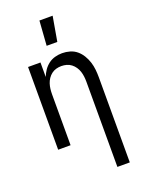

<svg xmlns="http://www.w3.org/2000/svg" viewBox="-176 -837 853 1134"><g transform="rotate(-20 250.0 -270.0)"><path d="M210 -600 221 -755H304L277 -600ZM358 215V-320Q358 -337 356 -353.5Q354 -370 349 -385.5Q344 -401 334.5 -415Q325 -429 312 -439Q299 -449 283 -453.5Q267 -458 250 -458Q233 -458 217 -453.5Q201 -449 188 -439Q175 -429 165.5 -415Q156 -401 151 -385.5Q146 -370 144 -353.5Q142 -337 142 -320V0H64V-520H142V-429Q150 -450 163 -469Q176 -488 194.5 -502Q213 -516 235.5 -522Q258 -528 280 -528Q305 -528 329 -521Q353 -514 371.5 -498.5Q390 -483 403 -461.5Q416 -440 423.5 -416.5Q431 -393 433.5 -368.5Q436 -344 436 -320V215Z"/></g></svg>

Font: Iosevka SS18
Style: Regular
Weight: 400
Monospace: yes
Designer: Belleve Invis
Foundry: Belleve Invis
Version: Version 25.1.1; ttfautohint (v1.8.4)